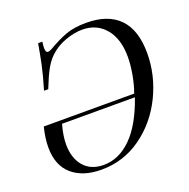

<svg xmlns="http://www.w3.org/2000/svg" viewBox="-130 -847 971 986"><g transform="rotate(-20 355.5 -354.0)"><path d="M685 -469Q685 -348 630.5 -236.5Q576 -125 479 -55.5Q382 14 261 14Q160 14 101 -37Q42 -88 42 -187Q42 -236 57 -296H551Q566 -336 575.5 -388.5Q585 -441 585 -485Q585 -584 537.5 -640Q490 -696 412 -696Q368 -696 318.5 -678Q269 -660 233 -626Q208 -602 189 -568Q170 -534 144 -468H121Q145 -549 155.5 -599.5Q166 -650 176 -708H199Q196 -687 196 -674Q196 -649 209 -649Q218 -649 232 -657Q287 -689 332 -705.5Q377 -722 443 -722Q562 -722 623.5 -658.5Q685 -595 685 -469ZM548 -277H150Q133 -218 133 -170Q133 -95 171.5 -50Q210 -5 280 -5Q363 -5 432 -73Q501 -141 548 -277Z"/></g></svg>

Font: Playfair Display
Style: Italic
Weight: 400
Italic angle: -14°
Designer: Claus Eggers Sørensen
Foundry: Claus Eggers Sørensen
Version: Version 1.200; ttfautohint (v1.6)